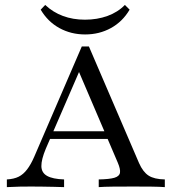

<svg xmlns="http://www.w3.org/2000/svg" viewBox="-20 -767 709 787"><path d="M8.1 0V-31.5Q37.1 -33.1 56.5 -42.7Q75.8 -52.4 91.1 -72.6Q106.5 -92.7 120.2 -124.2L315.3 -576.6H344.4L550 -98.4Q566.1 -62.1 589.1 -47.2Q612.1 -32.3 655.6 -31.5V0Q634.7 -1.6 601.6 -2Q568.5 -2.4 527.4 -2.4Q477.4 -2.4 441.1 -2Q404.8 -1.6 384.7 0V-31.5Q428.2 -32.3 448.8 -38.3Q469.4 -44.4 471.8 -58.9Q474.2 -73.4 462.9 -100L298.4 -484.7L313.7 -494.4L167.7 -157.3Q149.2 -112.9 149.6 -85.9Q150 -58.9 173 -46Q196 -33.1 242.7 -31.5V0Q221.8 -0.8 199.6 -1.2Q177.4 -1.6 154.4 -2Q131.5 -2.4 108.1 -2.4Q84.7 -2.4 61.3 -2Q37.9 -1.6 8.1 0ZM167.7 -197.6 181.5 -229H449.2L461.3 -197.6ZM329 -625.8Q271 -625.8 223.4 -652Q175.8 -678.2 146.8 -727.4L165.3 -746.8Q196.8 -716.9 237.9 -701.6Q279 -686.3 328.2 -686.3Q378.2 -686.3 420.6 -701.6Q462.9 -716.9 491.9 -746.8L511.3 -727.4Q482.3 -678.2 434.7 -652Q387.1 -625.8 329 -625.8Z"/></svg>

Font: Playfair 12pt
Style: Regular
Weight: 400
Designer: Claus Eggers Sørensen
Foundry: Claus Eggers Sørensen
Version: Version 2.000;gftools[0.9.28]